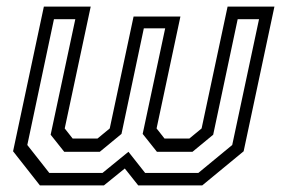

<svg xmlns="http://www.w3.org/2000/svg" viewBox="-20 -560 849 580"><path d="M112.5 -540H254L175.5 -172L199.5 -141.5H274.5L311.5 -172L383.5 -510H525L453 -172L477 -141.5H552L589 -172L667.5 -540H809L716 -103L591 0H397.5L357 -51L294 0H100.5L19.5 -103ZM143 -502 62.5 -122 129 -37.5H289.5L368 -101.5L418.5 -37.5H579L681.5 -122L762.5 -502H698L624 -153L561.5 -101.5H454L411 -155.5L479 -474.5H414.5L347 -155.5L281.5 -101.5H174L133 -153L207.5 -502Z"/></svg>

Font: Tourney
Style: Italic
Weight: 400
Italic angle: -12°
Version: Version 1.015